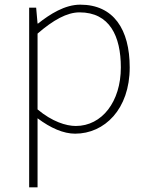

<svg xmlns="http://www.w3.org/2000/svg" viewBox="-20 -560 635 823"><path d="M105 243H141V46V-53C197 -11 252 13 302 13C428 13 536 -92 536 -271C536 -434 467 -540 324 -540C258 -540 195 -500 143 -459H141L135 -527H105ZM305 -20C263 -20 203 -39 141 -91V-416C208 -474 267 -507 321 -507C450 -507 498 -405 498 -271C498 -124 417 -20 305 -20Z"/></svg>

Font: Noto Sans CJK SC Thin
Style: Regular
Weight: 100
Designer: Ryoko NISHIZUKA 西塚涼子 (kana, bopomofo & ideographs); Paul D. Hunt (Latin, Greek & Cyrillic); Sandoll Communications 산돌커뮤니
Foundry: Adobe
Version: Version 2.004;hotconv 1.0.118;makeotfexe 2.5.65603